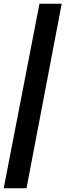

<svg xmlns="http://www.w3.org/2000/svg" viewBox="-26 -818 353 1036"><path d="M-6 198 187 -798H307L117 198Z"/></svg>

Font: Sansita Swashed Light SemiBold
Style: Regular
Weight: 600
Version: Version 1.003